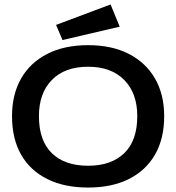

<svg xmlns="http://www.w3.org/2000/svg" viewBox="-20 -832 790 863"><path d="M376 11Q269 11 192 -27.5Q115 -66 74.5 -137.5Q34 -209 34 -310Q34 -407 74.5 -478.5Q115 -550 192 -589.5Q269 -629 376 -629Q483 -629 559.5 -589.5Q636 -550 677 -478.5Q718 -407 718 -310Q718 -209 677 -137.5Q636 -66 559.5 -27.5Q483 11 376 11ZM376 -87Q480 -87 538.5 -143.5Q597 -200 597 -310Q597 -413 538.5 -472.5Q480 -532 376 -532Q271 -532 213 -472.5Q155 -413 155 -310Q155 -200 213 -143.5Q271 -87 376 -87ZM261 -652 232 -720 477 -812 518 -712Z"/></svg>

Font: Inconsolata ExtraExpanded
Style: Bold
Weight: 700
Width: 8
Monospace: yes
Designer: Raph Levien, Cyreal, Brenton Simpson
Foundry: Raph Levien, Cyreal, Google
Version: Version 3.100; ttfautohint (v1.8.4.7-5d5b)